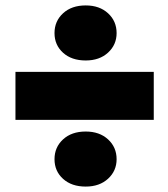

<svg xmlns="http://www.w3.org/2000/svg" viewBox="-20 -699 621 708"><path d="M296 -476Q244 -476 212.5 -504.5Q181 -533 181 -577Q181 -621 212.5 -650Q244 -679 296 -679Q347 -679 378.5 -650Q410 -621 410 -577Q410 -534 378.5 -505Q347 -476 296 -476ZM547 -434V-257H37V-434ZM296 -11Q244 -11 212.5 -39.5Q181 -68 181 -112Q181 -156 212.5 -185Q244 -214 296 -214Q347 -214 378.5 -185Q410 -156 410 -112Q410 -69 378.5 -40Q347 -11 296 -11Z"/></svg>

Font: Fz Poppins ExtBd
Style: Regular
Weight: 800
Designer: Ninad Kale (Devanagari), Jonny Pinhorn (Latin)
Foundry: Indian Type Foundry
Version: Vit hóa bi Vntype.Com & FontZin.Com